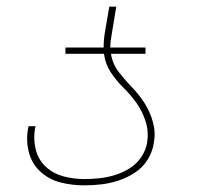

<svg xmlns="http://www.w3.org/2000/svg" viewBox="-20 -550 616 578"><path d="M234 8Q259 8 285 5Q311 2 337 -6.5Q363 -15 386.5 -30.5Q410 -46 424.5 -69.5Q439 -93 443 -119Q449 -151 440.5 -182Q432 -213 415.5 -239Q399 -265 378 -286.5Q357 -308 338 -332.5Q319 -357 314 -388H418V-407H312Q312 -418 313.5 -429Q315 -440 317 -451L330 -530H309L296 -454Q294 -442 293 -430.5Q292 -419 292 -407H177V-388H293Q297 -357 314 -331.5Q331 -306 352.5 -285Q374 -264 391.5 -239Q409 -214 418.5 -184Q428 -154 423 -122V-121Q419 -98 405.5 -77.5Q392 -57 370.5 -43.5Q349 -30 326 -23Q303 -16 280 -13.5Q257 -11 234 -11Q202 -11 171.5 -19Q141 -27 118.5 -47.5Q96 -68 88 -98.5Q80 -129 85 -161Q86 -165 87 -170H66Q65 -165 64 -160Q58 -124 67.5 -89.5Q77 -55 103 -32Q129 -9 163 -0.5Q197 8 234 8Z"/></svg>

Font: Iosevka Sparkle Thin Oblique
Style: Regular
Weight: 100
Italic angle: -9°
Designer: Belleve Invis
Foundry: Belleve Invis
Version: Version 4.5.0; ttfautohint (v1.8.3)